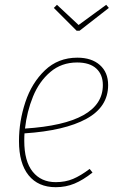

<svg xmlns="http://www.w3.org/2000/svg" viewBox="-20 -769 502 799"><path d="M82 -214Q81 -204 81 -183Q81 -98 116 -54.5Q151 -11 212 -11Q252 -11 284 -24.5Q316 -38 353 -66L365 -51Q326 -20 290 -5Q254 10 212 10Q139 10 99 -39.5Q59 -89 59 -182Q59 -264 85.5 -344Q112 -424 167 -476.5Q222 -529 302 -529Q361 -529 395.5 -498.5Q430 -468 430 -415Q430 -324 339.5 -274.5Q249 -225 82 -214ZM84 -234Q408 -255 408 -415Q408 -459 380.5 -484Q353 -509 301 -509Q236 -509 189.5 -469.5Q143 -430 117.5 -367.5Q92 -305 84 -234ZM422 -749 433 -736 311 -641H299L204 -736L217 -749L307 -665Z"/></svg>

Font: Fira Sans Condensed Thin
Style: Italic
Weight: 250
Width: 3
Italic angle: -8°
Designer: Carrois Corporate & Edenspiekermann AG
Foundry: Carrois Corporate GbR & Edenspiekermann AG
Version: Version 4.203